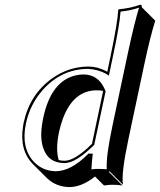

<svg xmlns="http://www.w3.org/2000/svg" viewBox="-20 -718 671 805"><path d="M365.7 -115.2 412.1 -335Q412.1 -335 411.6 -335.9V-336.9Q399.9 -339.4 386.2 -339.4Q289.1 -339.4 244.6 -223.1Q234.4 -195.8 227.5 -164.6Q212.4 -91.8 226.1 -46.9Q238.3 -43.9 251 -43.9Q295.4 -44.9 365.7 -115.2ZM378.4 22Q322.8 66.4 270.5 66.4Q214.4 65.4 175.8 27.8L119.1 -28.8Q60.5 -87.4 76.7 -189Q78.1 -196.3 79.1 -203.1Q104.5 -321.8 198.2 -389.2Q268.1 -438.5 350.1 -439Q389.2 -439 424.8 -419.9Q427.7 -418 429.7 -417L443.4 -481.9Q473.1 -623.5 475.6 -675.8L478 -679.2Q525.9 -683.1 567.4 -698.2Q571.3 -697.8 573.2 -696.3Q575.2 -692.9 574.2 -688L630.9 -631.3Q609.4 -563 584 -443.4L518.6 -135.3Q487.8 9.3 495.6 56.6L439 0L436.5 2.9L493.2 59.6Q474.1 56.6 449.2 56.6Q438.5 56.6 416 59.6ZM357.4 -61.5Q357.9 -63.5 357.4 -64H354.5ZM347.7 -70.8 350.6 -74.2 369.1 -73.7 367.7 -62.5Q365.2 -41.5 363.3 -7.8Q380.9 -10.3 392.6 -9.8Q410.6 -9.8 427.7 -8.3Q423.8 -61.5 452.1 -193.8L517.6 -502Q543 -620.1 563 -686Q525.9 -673.3 485.4 -669.4Q481.9 -614.3 453.1 -480L436.5 -400.9L424.3 -408.7Q392.6 -426.3 350.1 -429.2Q239.3 -429.2 160.2 -341.8Q106 -281.2 88.9 -200.7Q66.9 -98.1 123 -38.6Q150.4 -10.7 187 -2.9Q200.7 -0.5 213.9 0Q278.3 -1 347.7 -70.8ZM375 -110.4 372.6 -108.4Q298.3 -34.7 251 -34.2Q180.2 -34.2 159.7 -102.1Q152.8 -125.5 152.8 -153.3Q153.3 -185.5 161.1 -223.1Q194.3 -379.4 298.8 -402.3Q314.5 -405.8 329.6 -405.8Q390.1 -405.8 417.5 -347.7Q419.4 -342.8 421.4 -338.9L422.9 -335.9Z"/></svg>

Font: Linux Biolinum Shadow O
Style: Italic
Weight: 400
Italic angle: -12°
Designer: Philipp H. Poll
Foundry: Philipp H. Poll
Version: Version 0.6.2